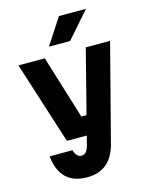

<svg xmlns="http://www.w3.org/2000/svg" viewBox="-153 -965 1007 1281"><g transform="rotate(-15 350.0 -324.0)"><path d="M36 -620H218L353 -182H389L501 -620H669L494 55Q447 220 288 220Q101 220 80 20H237Q246 47 258 59Q270 71 289 71Q323 71 339 14L355 -50H218ZM265 -688 382 -868H569L411 -688Z"/></g></svg>

Font: Martian Mono ExtraBold
Style: Regular
Weight: 800
Monospace: yes
Designer: Roman Shamin
Foundry: Evil Martians
Version: Version 1.000; ttfautohint (v1.8.4.7-5d5b)